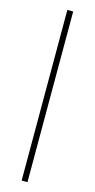

<svg xmlns="http://www.w3.org/2000/svg" viewBox="-120 -793 407 826"><g transform="rotate(15 83.5 -380.0)"><path d="M97 0H71V-760H97Z"/></g></svg>

Font: Noto Sans Telugu ExtraCondensed Thin
Style: Regular
Weight: 100
Width: 2
Designer: Jelle Bosma - Monotype Design Team
Foundry: Monotype Imaging Inc.
Version: Version 2.005; ttfautohint (v1.8.4.7-5d5b)